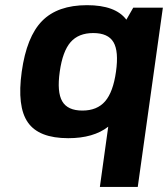

<svg xmlns="http://www.w3.org/2000/svg" viewBox="-20 -530 656 750"><path d="M319.8 -509.8Q431.2 -509.8 473.6 -453.1L500.5 -500H616.2L518.1 200.2H370.1L402.8 -35.2Q345.2 9.8 246.6 9.8Q131.8 9.8 88.9 -51.8Q45.9 -113.3 64.9 -250Q84 -386.7 144.5 -448.2Q205.1 -509.8 319.8 -509.8ZM344.2 -400.9Q286.6 -400.9 255.6 -365.2Q224.6 -329.6 213.4 -250Q202.1 -170.4 223.1 -134.3Q244.1 -98.1 301.8 -98.1Q359.4 -98.1 390.6 -134.3Q421.9 -170.4 433.1 -250Q444.3 -329.6 423.3 -365.2Q402.3 -400.9 344.2 -400.9Z"/></svg>

Font: Fivo Sans
Style: Italic
Weight: 700
Designer: Alexander Slobzheninov
Foundry: Alexander Slobzheninov
Version: 1.0